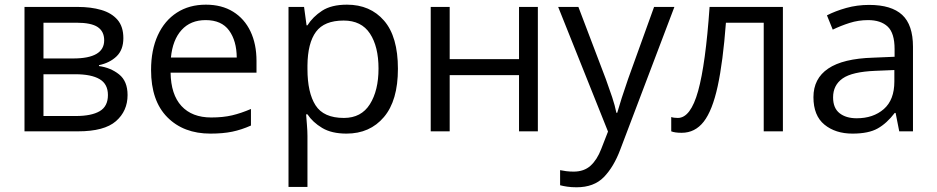

<svg xmlns="http://www.w3.org/2000/svg" viewBox="-20 -565 4029 826"><path d="M510.7 -400.9Q510.7 -350.6 481.4 -322.5Q452.1 -294.4 405.8 -284.7V-280.8Q456.1 -273.9 492.4 -244.9Q528.8 -215.8 528.8 -156.2Q528.8 -87.4 478.8 -43.7Q428.7 0 315.9 0H85.4V-535.2H314Q371.6 -535.2 415.8 -522.2Q460 -509.3 485.4 -480Q510.7 -450.7 510.7 -400.9ZM428.2 -391.6Q428.2 -429.7 400.4 -448.5Q372.6 -467.3 309.1 -467.3H167V-313.5H294.9Q428.2 -313.5 428.2 -391.6ZM444.3 -156.2Q444.3 -203.6 408.4 -224.6Q372.6 -245.6 304.2 -245.6H167V-65.9H306.2Q373.5 -65.9 408.9 -86.7Q444.3 -107.4 444.3 -156.2Z M865.7 -544.9Q934.1 -544.9 982.9 -514.6Q1031.7 -484.4 1057.6 -429.9Q1083.5 -375.5 1083.5 -302.7V-252.4H713.9Q715.3 -158.2 760.7 -108.9Q806.2 -59.6 888.7 -59.6Q939.5 -59.6 978.5 -68.8Q1017.6 -78.1 1059.6 -96.2V-24.9Q1019 -6.8 979.2 1.5Q939.5 9.8 885.3 9.8Q769.5 9.8 699.7 -60.8Q629.9 -131.3 629.9 -263.7Q629.9 -350.1 658.9 -413.3Q688 -476.6 741 -510.7Q793.9 -544.9 865.7 -544.9ZM864.7 -478.5Q799.8 -478.5 761.2 -436Q722.7 -393.6 715.3 -317.4H998.5Q998 -389.2 965.6 -433.8Q933.1 -478.5 864.7 -478.5Z M1472.7 -544.9Q1572.8 -544.9 1632.3 -476.1Q1691.9 -407.2 1691.9 -269Q1691.9 -132.3 1631.6 -61.3Q1571.3 9.8 1470.7 9.8Q1406.7 9.8 1366 -14.6Q1325.2 -39.1 1302.7 -73.2H1296.9Q1298.3 -54.2 1300.5 -27.3Q1302.7 -0.5 1302.7 19.5V239.3H1221.2V-535.2H1288.1L1298.8 -456.1H1302.7Q1325.7 -492.7 1365.7 -518.8Q1405.8 -544.9 1472.7 -544.9ZM1458.5 -476.6Q1375 -476.6 1339.4 -428.2Q1303.7 -379.9 1302.7 -283.7V-268.1Q1302.7 -166.5 1337.4 -112.1Q1372.1 -57.6 1459.5 -57.6Q1534.2 -57.6 1571.3 -116.7Q1608.4 -175.8 1608.4 -270Q1608.4 -364.7 1571.5 -420.7Q1534.7 -476.6 1458.5 -476.6Z M1914.6 -535.2V-310.5H2212.9V-535.2H2293.9V0H2212.9V-241.7H1914.6V0H1833V-535.2Z M2381.3 -535.2H2468.3L2586.4 -224.6Q2601.6 -183.1 2613.5 -147.2Q2625.5 -111.3 2631.8 -79.6H2635.3Q2642.1 -104 2654.8 -143.8Q2667.5 -183.6 2682.1 -225.1L2793.9 -535.2H2881.3L2648.4 78.6Q2620.6 152.8 2577.9 196.8Q2535.2 240.7 2460.4 240.7Q2437.5 240.7 2419.9 238Q2402.3 235.4 2389.6 231.9V167Q2400.4 169.4 2415.8 171.4Q2431.2 173.3 2447.8 173.3Q2492.7 173.3 2520.8 147.7Q2548.8 122.1 2566.4 76.2L2595.7 1Z M3348.1 0H3265.6V-467.3H3103Q3090.3 -298.8 3067.6 -194.3Q3044.9 -89.8 3007.6 -41.7Q2970.2 6.3 2912.6 6.3Q2883.3 6.3 2867.7 0V-61.5Q2878.9 -57.6 2896 -57.6Q2951.2 -57.6 2983.4 -173.6Q3015.6 -289.6 3032.7 -535.2H3348.1Z M3719.2 -543.9Q3814.9 -543.9 3861.3 -501Q3907.7 -458 3907.7 -363.8V0H3848.6L3833 -79.1H3829.1Q3795.4 -34.7 3756.1 -12.5Q3716.8 9.8 3647.5 9.8Q3574.2 9.8 3526.9 -28.8Q3479.5 -67.4 3479.5 -147Q3479.5 -227.1 3543 -270Q3606.4 -313 3736.3 -316.9L3828.6 -320.8V-353.5Q3828.6 -422.9 3798.8 -450.7Q3769 -478.5 3714.8 -478.5Q3672.9 -478.5 3634.8 -466.3Q3596.7 -454.1 3562.5 -437.5L3537.6 -499Q3573.7 -517.6 3620.6 -530.8Q3667.5 -543.9 3719.2 -543.9ZM3827.6 -263.7 3746.1 -260.3Q3646 -256.3 3605 -227.5Q3564 -198.7 3564 -146Q3564 -100.1 3591.8 -78.1Q3619.6 -56.2 3665.5 -56.2Q3736.8 -56.2 3782.2 -95.7Q3827.6 -135.3 3827.6 -214.4Z"/></svg>

Font: Open Sans
Style: Regular
Weight: 400
Designer: Monotype Design Team
Foundry: Monotype Imaging Inc.
Version: Version 3.000; ttfautohint (v1.8.4)